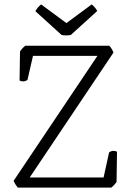

<svg xmlns="http://www.w3.org/2000/svg" viewBox="-20 -853 597 873"><path d="M486 0H61Q49 -14 42 -31L423 -599H130L105 -490Q96 -483 85 -483Q75 -483 69 -487L71 -619Q81 -634 95 -645H477Q489 -632 496 -614L115 -46H451L476 -160Q485 -167 496 -167Q506 -167 512 -163L510 -26Q500 -11 486 0ZM422 -803 302 -694Q298 -693 292 -692.5Q286 -692 281 -692Q276 -692 270 -692.5Q264 -693 260 -694L141 -802Q148 -817 167 -833L282 -748L397 -833Q415 -818 422 -803Z"/></svg>

Font: Scope One
Style: Regular
Weight: 400
Designer: Dalton Maag Ltd
Foundry: Dalton Maag Ltd
Version: Version 1.001; ttfautohint (v1.4.1) -l 11 -r 50 -G 50 -x 14 